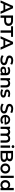

<svg xmlns="http://www.w3.org/2000/svg" viewBox="4948 -5766 822 10769"><g transform="rotate(90 5359.5 -381.0)"><path d="M548 -162H198L129 0H-5L310 -700H438L754 0H618ZM505 -264 373 -570 242 -264Z M1429 -451Q1429 -375 1393 -318.5Q1357 -262 1289.5 -232Q1222 -202 1131 -202H973V0H843V-700H1131Q1222 -700 1289.5 -670Q1357 -640 1393 -584Q1429 -528 1429 -451ZM1298 -451Q1298 -518 1254 -554Q1210 -590 1125 -590H973V-312H1125Q1210 -312 1254 -348Q1298 -384 1298 -451Z M1681 -590H1449V-700H2043V-590H1811V0H1681Z M2560 -162H2210L2141 0H2007L2322 -700H2450L2766 0H2630ZM2517 -264 2385 -570 2254 -264Z M3072 -74 3117 -175Q3160 -141 3222.5 -119.5Q3285 -98 3348 -98Q3426 -98 3464.5 -123Q3503 -148 3503 -189Q3503 -219 3481.5 -238.5Q3460 -258 3427 -269Q3394 -280 3337 -294Q3257 -313 3207.5 -332Q3158 -351 3122.5 -391.5Q3087 -432 3087 -501Q3087 -559 3118.5 -606.5Q3150 -654 3213.5 -682Q3277 -710 3369 -710Q3433 -710 3495 -694Q3557 -678 3602 -648L3561 -547Q3515 -574 3465 -588Q3415 -602 3368 -602Q3291 -602 3253.5 -576Q3216 -550 3216 -507Q3216 -477 3237.5 -458Q3259 -439 3292 -428Q3325 -417 3382 -403Q3460 -385 3510 -365.5Q3560 -346 3595.5 -306Q3631 -266 3631 -198Q3631 -140 3599.5 -93Q3568 -46 3504 -18Q3440 10 3348 10Q3267 10 3191.5 -13Q3116 -36 3072 -74Z M4195 -313V0H4077V-65Q4054 -30 4011.5 -11.5Q3969 7 3909 7Q3849 7 3804 -13.5Q3759 -34 3734.5 -70.5Q3710 -107 3710 -153Q3710 -225 3763.5 -268.5Q3817 -312 3932 -312H4070V-320Q4070 -376 4036.5 -406Q4003 -436 3937 -436Q3892 -436 3848.5 -422Q3805 -408 3775 -383L3726 -474Q3768 -506 3827 -523Q3886 -540 3952 -540Q4070 -540 4132.5 -483.5Q4195 -427 4195 -313ZM4070 -167V-229H3941Q3833 -229 3833 -158Q3833 -124 3860 -104Q3887 -84 3935 -84Q3982 -84 4018.5 -105.5Q4055 -127 4070 -167Z M4881 -306V0H4756V-290Q4756 -360 4723 -395.5Q4690 -431 4629 -431Q4560 -431 4520 -389.5Q4480 -348 4480 -270V0H4355V-534H4474V-465Q4505 -502 4552 -521Q4599 -540 4658 -540Q4759 -540 4820 -481Q4881 -422 4881 -306Z M4979 -53 5027 -148Q5063 -124 5113.5 -109.5Q5164 -95 5213 -95Q5325 -95 5325 -154Q5325 -182 5296.5 -193Q5268 -204 5205 -214Q5139 -224 5097.5 -237Q5056 -250 5025.5 -282.5Q4995 -315 4995 -373Q4995 -449 5058.5 -494.5Q5122 -540 5230 -540Q5285 -540 5340 -527.5Q5395 -515 5430 -494L5382 -399Q5314 -439 5229 -439Q5174 -439 5145.5 -422.5Q5117 -406 5117 -379Q5117 -349 5147.5 -336.5Q5178 -324 5242 -313Q5306 -303 5347 -290Q5388 -277 5417.5 -246Q5447 -215 5447 -158Q5447 -83 5382 -38Q5317 7 5205 7Q5140 7 5078 -10Q5016 -27 4979 -53Z M5784 -74 5829 -175Q5872 -141 5934.5 -119.5Q5997 -98 6060 -98Q6138 -98 6176.5 -123Q6215 -148 6215 -189Q6215 -219 6193.5 -238.5Q6172 -258 6139 -269Q6106 -280 6049 -294Q5969 -313 5919.5 -332Q5870 -351 5834.5 -391.5Q5799 -432 5799 -501Q5799 -559 5830.5 -606.5Q5862 -654 5925.5 -682Q5989 -710 6081 -710Q6145 -710 6207 -694Q6269 -678 6314 -648L6273 -547Q6227 -574 6177 -588Q6127 -602 6080 -602Q6003 -602 5965.5 -576Q5928 -550 5928 -507Q5928 -477 5949.5 -458Q5971 -439 6004 -428Q6037 -417 6094 -403Q6172 -385 6222 -365.5Q6272 -346 6307.5 -306Q6343 -266 6343 -198Q6343 -140 6311.5 -93Q6280 -46 6216 -18Q6152 10 6060 10Q5979 10 5903.5 -13Q5828 -36 5784 -74Z M6960 -227H6541Q6552 -168 6598.5 -133.5Q6645 -99 6714 -99Q6802 -99 6859 -157L6926 -80Q6890 -37 6835 -15Q6780 7 6711 7Q6623 7 6556 -28Q6489 -63 6452.5 -125.5Q6416 -188 6416 -267Q6416 -345 6451.5 -407.5Q6487 -470 6550 -505Q6613 -540 6692 -540Q6770 -540 6831.5 -505.5Q6893 -471 6927.5 -408.5Q6962 -346 6962 -264Q6962 -251 6960 -227ZM6540 -310H6843Q6835 -368 6794 -404Q6753 -440 6692 -440Q6632 -440 6590.5 -404.5Q6549 -369 6540 -310Z M7975 -306V0H7850V-290Q7850 -360 7819 -395.5Q7788 -431 7730 -431Q7667 -431 7629 -389.5Q7591 -348 7591 -271V0H7466V-290Q7466 -360 7435 -395.5Q7404 -431 7346 -431Q7282 -431 7244.5 -390Q7207 -349 7207 -271V0H7082V-534H7201V-466Q7231 -502 7276 -521Q7321 -540 7376 -540Q7436 -540 7482.5 -517.5Q7529 -495 7556 -451Q7589 -493 7641 -516.5Q7693 -540 7756 -540Q7857 -540 7916 -481.5Q7975 -423 7975 -306Z M8135 -534H8260V0H8135ZM8118 -697Q8118 -729 8141 -750.5Q8164 -772 8198 -772Q8232 -772 8255 -751.5Q8278 -731 8278 -700Q8278 -667 8255.5 -644.5Q8233 -622 8198 -622Q8164 -622 8141 -643.5Q8118 -665 8118 -697Z M9058 -190Q9058 -99 8988 -49.5Q8918 0 8784 0H8436V-700H8764Q8888 -700 8955 -651.5Q9022 -603 9022 -518Q9022 -466 8998 -426Q8974 -386 8932 -364Q8990 -345 9024 -300.5Q9058 -256 9058 -190ZM8566 -598V-405H8750Q8818 -405 8854.5 -429.5Q8891 -454 8891 -501Q8891 -549 8854.5 -573.5Q8818 -598 8750 -598ZM8927 -203Q8927 -304 8776 -304H8566V-102H8776Q8927 -102 8927 -203Z M9141 -267Q9141 -346 9177.5 -408Q9214 -470 9279 -505Q9344 -540 9425 -540Q9507 -540 9572 -505Q9637 -470 9673.5 -408Q9710 -346 9710 -267Q9710 -188 9673.5 -125.5Q9637 -63 9572 -28Q9507 7 9425 7Q9344 7 9279 -28Q9214 -63 9177.5 -125.5Q9141 -188 9141 -267ZM9584 -267Q9584 -342 9539 -388Q9494 -434 9425 -434Q9356 -434 9311.5 -388Q9267 -342 9267 -267Q9267 -192 9311.5 -146Q9356 -100 9425 -100Q9494 -100 9539 -146Q9584 -192 9584 -267Z M9830 -742H9955V0H9830Z M10642 -742V0H10522V-69Q10491 -31 10445.5 -12Q10400 7 10345 7Q10268 7 10206.5 -27Q10145 -61 10110 -123.5Q10075 -186 10075 -267Q10075 -348 10110 -410Q10145 -472 10206.5 -506Q10268 -540 10345 -540Q10398 -540 10442 -522Q10486 -504 10517 -468V-742ZM10519 -267Q10519 -317 10498 -355Q10477 -393 10441 -413.5Q10405 -434 10360 -434Q10315 -434 10279 -413.5Q10243 -393 10222 -355Q10201 -317 10201 -267Q10201 -217 10222 -179Q10243 -141 10279 -120.5Q10315 -100 10360 -100Q10405 -100 10441 -120.5Q10477 -141 10498 -179Q10519 -217 10519 -267Z"/></g></svg>

Font: APTA Sans SemiBold
Style: Bold
Weight: 600
Version: Version 7.200